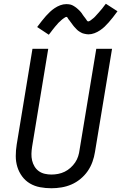

<svg xmlns="http://www.w3.org/2000/svg" viewBox="-20 -995 646 1023"><path d="M254 8Q223 8 193.5 2.5Q164 -3 139.5 -17.5Q115 -32 98 -55Q81 -78 72.5 -105.5Q64 -133 64 -163.5Q64 -194 69 -225L153 -735H237L151 -213Q148 -194 147.5 -175.5Q147 -157 151 -140Q155 -123 164 -108Q173 -93 187 -83Q201 -73 218.5 -69Q236 -65 254 -65Q272 -65 290 -68.5Q308 -72 324.5 -80Q341 -88 355.5 -101Q370 -114 380.5 -129.5Q391 -145 396.5 -162.5Q402 -180 404 -197L493 -735H577L486 -185Q482 -159 472.5 -132.5Q463 -106 447 -83Q431 -60 408.5 -41.5Q386 -23 360.5 -12Q335 -1 307.5 3.5Q280 8 254 8ZM240 -810 178 -851Q191 -868 202.5 -883Q214 -898 225 -910Q236 -922 246.5 -932Q257 -942 271 -951.5Q285 -961 301 -967Q317 -973 333 -973Q338 -973 343.5 -972.5Q349 -972 354 -971Q359 -970 363.5 -968Q368 -966 372 -963.5Q376 -961 380 -958.5Q384 -956 387.5 -953Q391 -950 395 -946.5Q399 -943 402.5 -939.5Q406 -936 409.5 -932Q413 -928 415.5 -924.5Q418 -921 420 -917.5Q422 -914 426 -909Q430 -904 433 -900Q436 -896 438.5 -892.5Q441 -889 443.5 -885Q446 -881 450 -881Q453 -881 457 -883Q461 -885 463.5 -887Q466 -889 471 -893Q476 -897 478 -898.5Q480 -900 482 -902Q484 -904 486.5 -906.5Q489 -909 491 -911.5Q493 -914 495.5 -916.5Q498 -919 500.5 -922Q503 -925 506 -928Q509 -931 511.5 -934.5Q514 -938 517.5 -941.5Q521 -945 524 -949Q527 -953 530 -957Q533 -961 536.5 -965.5Q540 -970 544 -975L606 -935Q593 -917 581.5 -902.5Q570 -888 559 -875.5Q548 -863 537.5 -853Q527 -843 513 -833.5Q499 -824 483 -818Q467 -812 451 -812Q446 -812 440.5 -813Q435 -814 430 -815Q425 -816 420.5 -817.5Q416 -819 412 -821.5Q408 -824 403.5 -826.5Q399 -829 395.5 -832Q392 -835 388.5 -838.5Q385 -842 381.5 -846Q378 -850 374.5 -853.5Q371 -857 368.5 -861Q366 -865 363.5 -868Q361 -871 357.5 -876Q354 -881 350.5 -885.5Q347 -890 344.5 -893Q342 -896 340 -900.5Q338 -905 334 -905Q331 -905 327 -902.5Q323 -900 320 -898Q317 -896 312.5 -892.5Q308 -889 306 -887Q304 -885 302 -883Q300 -881 297.5 -879Q295 -877 292.5 -874.5Q290 -872 288 -869.5Q286 -867 283.5 -864Q281 -861 277.5 -857.5Q274 -854 272 -851Q270 -848 266.5 -844Q263 -840 260 -836Q257 -832 254 -828Q251 -824 247.5 -819.5Q244 -815 240 -810Z"/></svg>

Font: Iosevka Custom Oblique
Style: Regular
Weight: 400
Italic angle: -9°
Designer: Belleve Invis
Foundry: Belleve Invis
Version: Version 27.0.1